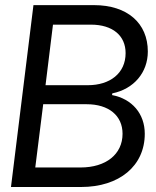

<svg xmlns="http://www.w3.org/2000/svg" viewBox="-20 -748 624 768"><path d="M23.9 0H304.2C457.5 0 559.1 -84.5 559.1 -212.9C559.1 -293 508.3 -352.5 428.2 -367.7L429.2 -374.5C515.6 -392.1 571.3 -458 571.3 -542C571.3 -655.3 489.3 -727.5 356 -727.5H113.8ZM121.1 -78.1 152.8 -331.1H326.7C415 -331.1 470.2 -285.6 470.2 -212.9C470.2 -131.3 404.3 -78.1 302.2 -78.1ZM162.1 -407.2 191.9 -649.4H343.8C430.7 -649.4 482.4 -605.5 482.4 -535.6C482.4 -454.1 418.9 -407.2 331.5 -407.2Z"/></svg>

Font: Guggenheim Sans Display
Style: Italic
Weight: 400
Italic angle: -7°
Designer: Modified by Tom Baber under direction of Pentagram Design 2023
Foundry: rsms
Version: Version 1.001;Glyphs 3.1.2 (3151)